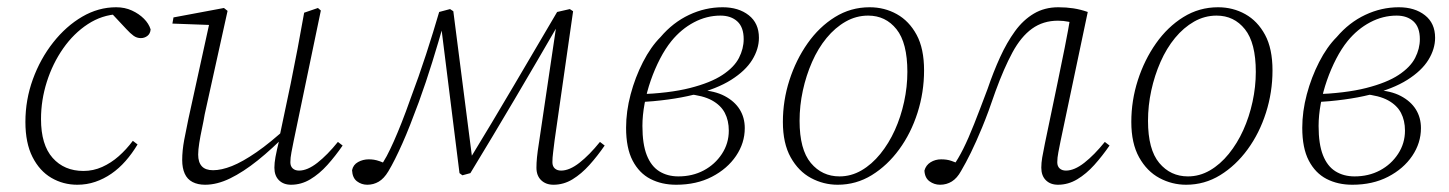

<svg xmlns="http://www.w3.org/2000/svg" viewBox="-20 -496 3992 529"><path d="M193 13Q154 13 121.5 -6Q89 -25 69.5 -63.5Q50 -102 50 -160Q50 -221 70.5 -277.5Q91 -334 126.5 -379Q162 -424 206.5 -450Q251 -476 300 -476Q324 -476 343.5 -467Q363 -458 376.5 -444.5Q390 -431 395 -415Q394 -403 386 -397Q378 -391 368 -391Q357 -391 348 -397.5Q339 -404 328 -416L284 -463H314V-457H306Q261 -455 222 -429.5Q183 -404 154 -362.5Q125 -321 109 -270.5Q93 -220 93 -168Q93 -97 125 -61Q157 -25 210 -25Q237 -25 261.5 -36Q286 -47 307 -65.5Q328 -84 346 -108L359 -98Q344 -73 326 -52.5Q308 -32 287 -17.5Q266 -3 242.5 5Q219 13 193 13Z M545 13Q525 13 510.5 5.5Q496 -2 489 -17.5Q482 -33 482 -55Q482 -81 487.5 -110.5Q493 -140 499 -168L558 -437L564 -427L455 -431L458 -448L597 -474L607 -466L544 -181Q541 -163 536.5 -142Q532 -121 529 -102Q526 -83 526 -70Q526 -49 536 -38Q546 -27 567 -27Q590 -27 619 -38.5Q648 -50 686.5 -76.5Q725 -103 774 -148L779 -131H774Q730 -86 690 -54Q650 -22 614 -4.5Q578 13 545 13ZM782 13Q761 13 748.5 0.5Q736 -12 736 -34Q736 -47 739 -63.5Q742 -80 750 -113L749 -114L781 -266Q791 -315 800 -362.5Q809 -410 818 -461L856 -474L864 -467L789 -107Q786 -92 783 -76.5Q780 -61 780 -49Q780 -38 786.5 -32Q793 -26 804 -26Q827 -26 854.5 -47.5Q882 -69 911 -105L924 -95Q904 -66 882 -41.5Q860 -17 835 -2Q810 13 782 13Z M992 13Q976 13 963.5 3.5Q951 -6 950 -27Q953 -42 966.5 -49.5Q980 -57 996 -57Q1003 -57 1010 -56Q1017 -55 1027 -51.5Q1037 -48 1051 -41L1033 -24L1025 -34Q1036 -48 1045.5 -66Q1055 -84 1065 -106.5Q1075 -129 1086.5 -158Q1098 -187 1111 -224Q1134 -285 1154 -346.5Q1174 -408 1190 -463L1220 -471L1229 -465L1283 -44H1267L1274 -57Q1335 -157 1395 -259Q1455 -361 1515 -463L1550 -471L1559 -465L1508 -109Q1506 -92 1504 -76.5Q1502 -61 1502 -49Q1502 -38 1508.5 -32Q1515 -26 1526 -26Q1549 -26 1576.5 -47.5Q1604 -69 1633 -105L1646 -95Q1626 -66 1604 -41.5Q1582 -17 1557.5 -2Q1533 13 1505 13Q1484 13 1471 0.5Q1458 -12 1458 -34Q1458 -47 1459.5 -62.5Q1461 -78 1465 -103L1516 -447L1533 -437H1524L1518 -428Q1459 -326 1398.5 -223.5Q1338 -121 1276 -19L1254 -13L1246 -19L1194 -435L1204 -436Q1188 -380 1171 -325Q1154 -270 1134 -215Q1121 -180 1110 -152Q1099 -124 1088.5 -100.5Q1078 -77 1068.5 -58Q1059 -39 1050 -24Q1038 -4 1023.5 4.5Q1009 13 992 13Z M1843 13Q1803 13 1772 -3Q1741 -19 1723 -53.5Q1705 -88 1705 -144Q1705 -189 1717.5 -236Q1730 -283 1751.5 -325Q1773 -367 1800 -394Q1834 -434 1878.5 -455Q1923 -476 1971 -476Q2015 -476 2043 -454Q2071 -432 2071 -392Q2071 -361 2052.5 -331Q2034 -301 1994.5 -276Q1955 -251 1891 -235Q1827 -219 1736 -214L1737 -236Q1824 -239 1881 -253.5Q1938 -268 1970.5 -289.5Q2003 -311 2016 -336.5Q2029 -362 2029 -388Q2029 -421 2011.5 -437Q1994 -453 1965 -453Q1927 -453 1892 -434.5Q1857 -416 1830 -383Q1813 -362 1798.5 -334Q1784 -306 1773 -274.5Q1762 -243 1756 -210.5Q1750 -178 1750 -149Q1750 -99 1762 -68.5Q1774 -38 1796.5 -24Q1819 -10 1849 -10Q1888 -10 1919 -26.5Q1950 -43 1969 -72Q1988 -101 1988 -136Q1988 -164 1977 -185Q1966 -206 1941.5 -219.5Q1917 -233 1874 -237L1908 -255V-248Q1949 -246 1976.5 -231.5Q2004 -217 2018 -194.5Q2032 -172 2032 -143Q2032 -102 2008 -66.5Q1984 -31 1941.5 -9Q1899 13 1843 13Z M2288 13Q2249 13 2214.5 -5.5Q2180 -24 2158.5 -62.5Q2137 -101 2137 -160Q2137 -219 2155 -275Q2173 -331 2205 -376.5Q2237 -422 2280.5 -449Q2324 -476 2376 -476Q2417 -476 2451 -457Q2485 -438 2505.5 -400Q2526 -362 2526 -302Q2526 -242 2508 -185.5Q2490 -129 2457.5 -84.5Q2425 -40 2382 -13.5Q2339 13 2288 13ZM2293 -10Q2325 -10 2353.5 -26.5Q2382 -43 2405.5 -72Q2429 -101 2445.5 -137.5Q2462 -174 2471 -215.5Q2480 -257 2480 -298Q2480 -378 2450 -415.5Q2420 -453 2372 -453Q2339 -453 2310 -436.5Q2281 -420 2257.5 -391.5Q2234 -363 2217.5 -325.5Q2201 -288 2192 -246.5Q2183 -205 2183 -163Q2183 -84 2214 -47Q2245 -10 2293 -10Z M2570 13Q2554 13 2541 3.5Q2528 -6 2527 -26Q2531 -41 2544 -49Q2557 -57 2573 -57Q2581 -57 2588 -56Q2595 -55 2602 -52.5Q2609 -50 2614 -48L2630 -41L2618 -29L2605 -37Q2620 -58 2634 -86Q2648 -114 2664 -154.5Q2680 -195 2701 -251Q2717 -298 2735.5 -338.5Q2754 -379 2776.5 -410Q2799 -441 2828.5 -458.5Q2858 -476 2896 -476Q2918 -476 2937.5 -473Q2957 -470 2977 -463L2902 -107Q2899 -92 2896 -76.5Q2893 -61 2893 -49Q2893 -38 2899.5 -32Q2906 -26 2917 -26Q2940 -26 2967.5 -47.5Q2995 -69 3024 -105L3037 -95Q3017 -66 2995 -41.5Q2973 -17 2948 -2Q2923 13 2895 13Q2874 13 2861.5 0.5Q2849 -12 2849 -34Q2849 -47 2851.5 -62Q2854 -77 2859 -101L2894 -269Q2904 -317 2913.5 -364.5Q2923 -412 2931 -460L2954 -425Q2939 -433 2924.5 -436Q2910 -439 2895 -439Q2854 -439 2823.5 -417Q2793 -395 2769.5 -351.5Q2746 -308 2723 -245Q2703 -186 2686 -145Q2669 -104 2655 -75.5Q2641 -47 2628 -25Q2617 -5 2602.5 4Q2588 13 2570 13Z M3248 13Q3209 13 3174.5 -5.5Q3140 -24 3118.5 -62.5Q3097 -101 3097 -160Q3097 -219 3115 -275Q3133 -331 3165 -376.5Q3197 -422 3240.5 -449Q3284 -476 3336 -476Q3377 -476 3411 -457Q3445 -438 3465.5 -400Q3486 -362 3486 -302Q3486 -242 3468 -185.5Q3450 -129 3417.5 -84.5Q3385 -40 3342 -13.5Q3299 13 3248 13ZM3253 -10Q3285 -10 3313.5 -26.5Q3342 -43 3365.5 -72Q3389 -101 3405.5 -137.5Q3422 -174 3431 -215.5Q3440 -257 3440 -298Q3440 -378 3410 -415.5Q3380 -453 3332 -453Q3299 -453 3270 -436.5Q3241 -420 3217.5 -391.5Q3194 -363 3177.5 -325.5Q3161 -288 3152 -246.5Q3143 -205 3143 -163Q3143 -84 3174 -47Q3205 -10 3253 -10Z M3706 13Q3666 13 3635 -3Q3604 -19 3586 -53.5Q3568 -88 3568 -144Q3568 -189 3580.5 -236Q3593 -283 3614.5 -325Q3636 -367 3663 -394Q3697 -434 3741.5 -455Q3786 -476 3834 -476Q3878 -476 3906 -454Q3934 -432 3934 -392Q3934 -361 3915.5 -331Q3897 -301 3857.5 -276Q3818 -251 3754 -235Q3690 -219 3599 -214L3600 -236Q3687 -239 3744 -253.5Q3801 -268 3833.5 -289.5Q3866 -311 3879 -336.5Q3892 -362 3892 -388Q3892 -421 3874.5 -437Q3857 -453 3828 -453Q3790 -453 3755 -434.5Q3720 -416 3693 -383Q3676 -362 3661.5 -334Q3647 -306 3636 -274.5Q3625 -243 3619 -210.5Q3613 -178 3613 -149Q3613 -99 3625 -68.5Q3637 -38 3659.5 -24Q3682 -10 3712 -10Q3751 -10 3782 -26.5Q3813 -43 3832 -72Q3851 -101 3851 -136Q3851 -164 3840 -185Q3829 -206 3804.5 -219.5Q3780 -233 3737 -237L3771 -255V-248Q3812 -246 3839.5 -231.5Q3867 -217 3881 -194.5Q3895 -172 3895 -143Q3895 -102 3871 -66.5Q3847 -31 3804.5 -9Q3762 13 3706 13Z"/></svg>

Font: Source Serif 4 36pt Light
Style: Italic
Weight: 300
Italic angle: -12°
Designer: Frank Grießhammer
Foundry: Adobe Systems Incorporated
Version: Version 4.004;hotconv 1.0.116;makeotfexe 2.5.65601